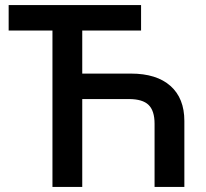

<svg xmlns="http://www.w3.org/2000/svg" viewBox="-20 -734 809 754"><path d="M704 -259Q704 -348 649.5 -396.5Q595 -445 494 -445H303V-614H534V-714H14V-614H186V0H303V-345H486Q540 -345 563.5 -322Q587 -299 587 -248V0H704Z"/></svg>

Font: OpenSansMMV
Style: Semibold
Weight: 600
Designer: Steve Matteson
Foundry: Ascender Corporation
Version: Version 6.000